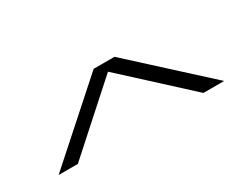

<svg xmlns="http://www.w3.org/2000/svg" viewBox="-42 -930 907 709"><g transform="rotate(-30 411.5 -576.0)"><path d="M457 -716.3 763.2 -436.5H674.8L408.7 -680.7L142.1 -441.4H60.1L368.2 -716.3Z"/></g></svg>

Font: Lora
Style: Regular
Weight: 400
Designer: Olga Karpushina, Alexei Vanyashin
Foundry: Cyreal (www.cyreal.org, a@cyreal.org)
Version: Version 1.014